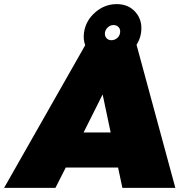

<svg xmlns="http://www.w3.org/2000/svg" viewBox="-56 -915 875 935"><path d="M-36.1 0 358.9 -694.8Q348.6 -722.7 353 -755.9Q361.3 -814.5 407.5 -854.7Q453.6 -895 512.2 -895Q570.8 -895 605 -854.7Q639.2 -814.5 630.9 -755.9Q627 -725.6 608.9 -696.8L797.9 0H540L519 -99.1H264.2L213.9 0ZM351.1 -270H482.9L443.8 -455.1ZM455.1 -755.9Q453.1 -740.2 462.2 -729.7Q471.2 -719.2 486.8 -719.2Q502.4 -719.2 514.6 -729.7Q526.9 -740.2 528.8 -755.9Q531.2 -771.5 522 -782.2Q512.7 -793 497.1 -793Q481.4 -793 469.5 -782.2Q457.5 -771.5 455.1 -755.9Z"/></svg>

Font: Trueno UltraBlack
Style: Italic
Weight: 950
Designer: Julieta Ulanovsky
Foundry: Julieta Ulanovsky
Version: Version 3.001b | FøM Fix